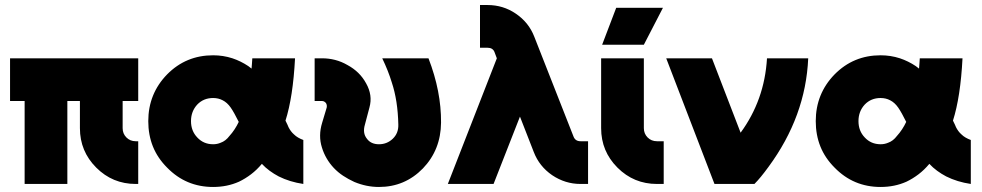

<svg xmlns="http://www.w3.org/2000/svg" viewBox="-20 -732 3908 764"><path d="M20 -500V-330H78V0H248V-330H298V-222Q298 -130 363 -65Q428 0 520 0H530V-170H520Q498 -170 483 -185Q468 -200 468 -222V-330H530V-500Z M828 -512Q720 -512 645 -436Q570 -359 570 -250Q570 -195 588.5 -149Q607 -103 645 -65Q720 12 828 12Q884 12 931 -9Q956 -21 979 -38.5Q1002 -56 1022 -80Q1036 -65 1053 -52.5Q1070 -40 1089 -30Q1111 -19 1135.5 -11.5Q1160 -4 1187 0V-175Q1176 -179 1166.5 -184.5Q1157 -190 1150 -197Q1143 -203 1137.5 -210.5Q1132 -218 1128 -226Q1127 -229 1124 -235.5Q1121 -242 1116 -252Q1131 -299 1140.5 -361Q1150 -423 1154 -500H984Q983 -488 982.5 -478Q982 -468 981 -459Q978 -462 974.5 -464Q971 -466 968 -469Q938 -489 905 -500Q868 -512 828 -512ZM828 -342Q849 -342 866 -333Q884 -324 898 -304Q905 -294 913 -279.5Q921 -265 930 -247Q923 -232 913.5 -217.5Q904 -203 893 -191Q878 -171 858 -164Q851 -161 843.5 -159.5Q836 -158 828 -158Q790 -158 765 -185Q740 -211 740 -250Q740 -289 765 -316Q790 -342 828 -342Z M1232 -500V-330H1262Q1270 -330 1277 -322Q1282 -314 1280 -304L1262 -244Q1246 -192 1261 -145Q1268 -122 1280 -101.5Q1292 -81 1308 -64Q1325 -46 1345.5 -32.5Q1366 -19 1390 -8Q1414 2 1438.5 7Q1463 12 1488 12Q1591 12 1663 -62Q1734 -136 1735 -244Q1736 -368 1685 -500H1501Q1513 -475 1522.5 -451Q1532 -427 1539 -404Q1551 -368 1557.5 -326Q1564 -284 1565 -236Q1566 -202 1543 -180Q1520 -158 1488 -158Q1456 -158 1440 -180Q1422 -202 1432 -236L1450 -304Q1457 -329 1453.5 -353Q1450 -377 1437 -400Q1424 -424 1405.5 -442Q1387 -460 1363 -473Q1339 -487 1313.5 -493.5Q1288 -500 1262 -500Z M1890 -712V-542H1920Q1930 -542 1937 -538Q1945 -533 1948 -524L1957 -500L1762 0H1944L2049 -268L2104 -127Q2126 -70 2177 -35Q2229 0 2290 0H2320V-170H2290Q2269 -170 2262 -189L2106 -586Q2084 -643 2032 -678Q1982 -712 1920 -712Z M2372 -500V-222Q2372 -130 2437 -65Q2502 0 2594 0H2621V-170H2594Q2572 -170 2557 -185Q2542 -200 2542 -222V-500ZM2376 -554H2542L2618 -701H2432Z M2631 -500 2823 0H2982Q2994 -12 3008 -29Q3022 -46 3038 -68Q3186 -269 3196 -500H3032Q3027 -416 3000.5 -342Q2974 -268 2927 -204L2813 -500Z M3484 -512Q3376 -512 3301 -436Q3226 -359 3226 -250Q3226 -195 3244.5 -149Q3263 -103 3301 -65Q3376 12 3484 12Q3540 12 3587 -9Q3612 -21 3635 -38.5Q3658 -56 3678 -80Q3692 -65 3709 -52.5Q3726 -40 3745 -30Q3767 -19 3791.5 -11.5Q3816 -4 3843 0V-175Q3832 -179 3822.5 -184.5Q3813 -190 3806 -197Q3799 -203 3793.5 -210.5Q3788 -218 3784 -226Q3783 -229 3780 -235.5Q3777 -242 3772 -252Q3787 -299 3796.5 -361Q3806 -423 3810 -500H3640Q3639 -488 3638.5 -478Q3638 -468 3637 -459Q3634 -462 3630.5 -464Q3627 -466 3624 -469Q3594 -489 3561 -500Q3524 -512 3484 -512ZM3484 -342Q3505 -342 3522 -333Q3540 -324 3554 -304Q3561 -294 3569 -279.5Q3577 -265 3586 -247Q3579 -232 3569.5 -217.5Q3560 -203 3549 -191Q3534 -171 3514 -164Q3507 -161 3499.5 -159.5Q3492 -158 3484 -158Q3446 -158 3421 -185Q3396 -211 3396 -250Q3396 -289 3421 -316Q3446 -342 3484 -342Z"/></svg>

Font: Unageo
Style: Black
Weight: 900
Designer: Richard Sepsi
Foundry: Richard Sepsi
Version: Version 2.000